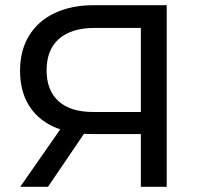

<svg xmlns="http://www.w3.org/2000/svg" viewBox="-20 -720 771 740"><path d="M522.9 -227.9 549 -203.4H331.3Q246.4 -203.4 184.4 -232.6Q122.3 -261.9 89.8 -316.4Q57.3 -371 57.3 -447.4Q57.3 -526 92.3 -582.9Q127.3 -639.9 191.4 -669.9Q255.4 -700 341.3 -700H622.6V0H522.9ZM230.7 -248.1H333.4L165 0H58ZM522.9 -641 549 -612.4H345.1Q255.7 -612.4 207.6 -570.5Q159.6 -528.6 159.6 -449.1Q159.6 -372 205.4 -330.2Q251.1 -288.4 338.6 -288.4H549L522.9 -259.9Z"/></svg>

Font: iiserrat Thin
Style: Regular
Weight: 100
Designer: Akira Ohta
Foundry: Akira Ohta
Version: Version 1.200;Glyphs 3.3.1 (3343)